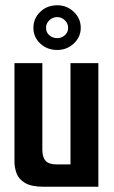

<svg xmlns="http://www.w3.org/2000/svg" viewBox="-20 -710 434 730"><path d="M146 0Q99 0 75 -14.5Q51 -29 43 -51Q35 -73 35 -95V-470H141V-141Q141 -112 153.5 -98.5Q166 -85 194 -85H248V-470H354V0ZM198 -520Q159 -520 133 -544.5Q107 -569 107 -604Q107 -640 133 -665Q159 -690 198 -690Q234 -690 260.5 -665Q287 -640 287 -604Q287 -569 260.5 -544.5Q234 -520 198 -520ZM198 -565Q214 -565 226.5 -576Q239 -587 239 -604Q239 -621 226.5 -633Q214 -645 198 -645Q180 -645 167.5 -633Q155 -621 155 -604Q155 -587 167.5 -576Q180 -565 198 -565Z"/></svg>

Font: Smooch Sans
Style: Bold
Weight: 700
Designer: Robert E. Leuschke
Foundry: Robert E. Leuschke
Version: Version 1.010